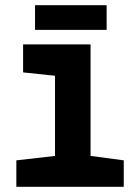

<svg xmlns="http://www.w3.org/2000/svg" viewBox="-20 -720 540 740"><path d="M115 -605H391V-700H115ZM43 0H457V-102L329 -119V-549H69V-441L192 -428V-119L43 -102Z"/></svg>

Font: Noto Sans Mono ExtraCondensed ExtraBold
Style: Regular
Weight: 800
Width: 2
Designer: Monotype Design Team
Foundry: Monotype Imaging Inc.
Version: Version 2.014